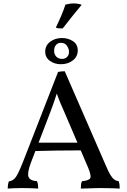

<svg xmlns="http://www.w3.org/2000/svg" viewBox="-20 -1098 744 1121"><path d="M358 -682 596 -136Q612 -98 623.5 -78.5Q635 -59 646.5 -50.5Q658 -42 673 -40Q677 -27 678 -18Q679 -9 679 3Q669 2 648 1.5Q627 1 604 0.5Q581 0 565 0Q553 0 537 0.5Q521 1 504 1.5Q487 2 473.5 2.5Q460 3 452 3Q452 -9 453 -20Q454 -31 459 -40Q500 -44 507 -58Q514 -72 495 -118L356 -443Q342 -474 332 -498Q322 -522 309 -559H314Q302 -521 292.5 -494.5Q283 -468 274 -444L160 -147Q138 -88 146.5 -65.5Q155 -43 196 -40Q200 -31 201.5 -20Q203 -9 203 3Q192 2 176 1.5Q160 1 142 0.5Q124 0 108 0Q83 0 61 1Q39 2 25 3Q25 -7 26.5 -18.5Q28 -30 32 -39Q50 -42 62 -52.5Q74 -63 85 -85.5Q96 -108 112 -147L319 -678Q329 -680 337.5 -681Q346 -682 358 -682ZM449 -265 458 -220Q390 -220 314 -219Q238 -218 176 -216L192 -265ZM335 -723Q299 -723 271.5 -742.5Q244 -762 244 -797Q244 -832 272.5 -854Q301 -876 342 -876Q377 -876 405.5 -858Q434 -840 434 -803Q434 -768 405.5 -745.5Q377 -723 335 -723ZM344 -754Q359 -754 371 -765Q383 -776 383 -795Q383 -812 371.5 -830Q360 -848 335 -848Q318 -848 307 -835.5Q296 -823 296 -801Q296 -781 308.5 -767.5Q321 -754 344 -754ZM346 -932Q333 -932 324 -932.5Q315 -933 306 -937Q323 -972 337.5 -1006Q352 -1040 362 -1071Q374 -1074 386 -1076Q398 -1078 410 -1078Q436 -1078 457 -1070Q430 -1038 403.5 -1005Q377 -972 346 -932Z"/></svg>

Font: Vollkorn
Style: Regular
Weight: 400
Designer: Friedrich Althausen
Foundry: Friedrich Althausen
Version: Version 4.104